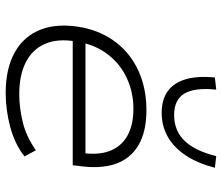

<svg xmlns="http://www.w3.org/2000/svg" viewBox="-74 -718 800 693"><g transform="rotate(90 326.5 -372.0)"><path d="M316 8Q228 8 169 -25Q110 -58 86.5 -120.5Q63 -183 80 -271Q95 -342 136 -393.5Q177 -445 239 -472.5Q301 -500 378 -500Q456 -500 505 -471Q554 -442 572.5 -387Q591 -332 579 -253L577 -234H108L116 -280H561L531 -257Q542 -322 526 -365.5Q510 -409 471 -431Q432 -453 373 -453Q314 -453 263 -429.5Q212 -406 177.5 -361.5Q143 -317 132 -256L130 -245Q119 -179 139 -133.5Q159 -88 205.5 -64.5Q252 -41 320 -41Q369 -41 421 -53.5Q473 -66 523 -101L545 -60Q501 -25 439 -8.5Q377 8 316 8ZM388 -555Q340 -555 309.5 -577Q279 -599 266.5 -642Q254 -685 260 -747L304 -752Q296 -675 318 -637.5Q340 -600 396 -600Q452 -600 488.5 -637.5Q525 -675 544 -752L586 -747Q570 -685 541.5 -642Q513 -599 474 -577Q435 -555 388 -555Z"/></g></svg>

Font: Nunito Sans 7pt SemiExpanded ExtraLight
Style: Italic
Weight: 250
Width: 6
Italic angle: -9°
Designer: Vernon Adams
Foundry: Vernon Adams
Version: Version 3.101;gftools[0.9.27]